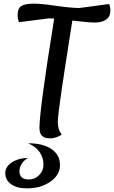

<svg xmlns="http://www.w3.org/2000/svg" viewBox="-20 -735 627 1056"><path d="M255 26Q226 26 211.5 12.5Q197 -1 197 -32Q197 -130 278 -633Q269 -634 249 -634L85 -613Q77 -629 77 -651Q77 -690 98.5 -702.5Q120 -715 165 -715Q206 -715 289 -703Q372 -691 416 -691L580 -713Q587 -700 587 -675Q587 -644 564 -627.5Q541 -611 500 -611Q468 -611 378 -622Q372 -584 359.5 -505Q347 -426 338 -366.5Q329 -307 319 -240Q309 -173 303.5 -127.5Q298 -82 298 -64Q298 -20 320 5Q288 26 255 26ZM127 301Q73 301 41 278Q9 255 9 217Q9 182 45.5 158Q82 134 135 134Q113 145 100 165Q87 185 87 206Q87 252 138 252Q172 252 195.5 228Q219 204 219 171Q219 91 135 53Q217 53 263.5 85Q310 117 310 173Q310 227 257.5 264Q205 301 127 301Z"/></svg>

Font: Lemonada Light
Style: Regular
Weight: 300
Designer: Mohamed Gaber (Arabic), Eduardo Tunni (Latin)
Foundry: Kief Type Foundry
Version: Version 4.004